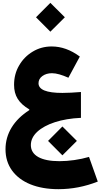

<svg xmlns="http://www.w3.org/2000/svg" viewBox="-20 -1000 706 1346"><path d="M417.5 88.9 519 -12.2 417.5 -113.3 316.9 -12.2ZM539.6 -603.5C475.6 -650.9 410.2 -674.3 342.3 -674.3C293.5 -674.3 249 -662.1 209.5 -638.2C169.4 -614.3 137.7 -582 114.3 -541.5C90.3 -501 78.6 -455.6 78.6 -405.3C78.6 -329.1 110.8 -277.3 185.5 -232.9V-228C77.6 -159.2 18.6 -63.5 18.6 45.9C18.6 103 33.7 152.8 64 194.8C124.5 278.8 238.3 326.2 389.2 326.2C483.4 326.2 575.2 308.6 665.5 272.9L604 100.1C539.6 119.1 462.9 129.9 396.5 129.9C268.1 129.9 196.3 89.8 196.3 17.1C196.3 -17.6 211.4 -48.3 241.2 -76.2C300.8 -131.3 410.2 -168 547.4 -173.8V-355C500 -351.1 454.6 -348.6 417.5 -348.6C305.7 -348.6 250 -371.1 250 -416.5C250 -436.5 258.8 -453.6 276.9 -466.8C294.9 -480 317.4 -486.8 344.2 -486.8C376 -486.8 414.6 -475.1 459.5 -455.1ZM333 -777.8 434.6 -878.9 333 -980 232.4 -878.9Z"/></svg>

Font: Estedad Black
Style: Regular
Weight: 900
Designer: Amin Abedi
Version: Version 7.3